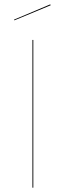

<svg xmlns="http://www.w3.org/2000/svg" viewBox="-20 -864 303 884"><path d="M211.4 -843.9 44.5 -773.6 46.1 -770.3 213.4 -839.8ZM133.4 -680.1H129.3V0H133.4Z"/></svg>

Font: Fira Sans Four
Style: Regular
Weight: 100
Designer: Carrois Corporate & Edenspiekermann AG
Foundry: Carrois Corporate GbR & Edenspiekermann AG
Version: Version 4.203;PS 004.203;hotconv 1.0.88;makeotf.lib2.5.64775